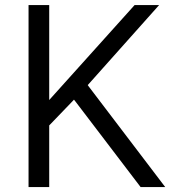

<svg xmlns="http://www.w3.org/2000/svg" viewBox="-20 -746 687 758"><path d="M272 -352.6 277.6 -345.6 535 -7.6H632.2L330 -405L326.4 -410.1L330.5 -414.6L608.1 -725.9H511.3L187.4 -365.7L174.3 -351.1V-370.8V-725.9H92.7V-7.6H174.3V-247.9V-250.9L176.3 -252.9L266 -346.1Z"/></svg>

Font: Vazir FD Light
Style: Regular
Weight: 300
Foundry: DejaVu fonts team - Redesigned by Saber Rastikerdar
Version: Version 21.10;October 20, 2019;FontCreator 12.0.0.2547 64-bi